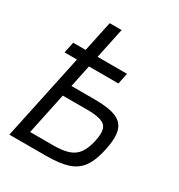

<svg xmlns="http://www.w3.org/2000/svg" viewBox="-187 -924 974 1047"><g transform="rotate(30 300.0 -400.0)"><path d="M27.5 0 197.5 -800H272.5L107.5 -17L66.5 -69H266Q324 -69 360.8 -81.8Q397.5 -94.5 418.5 -124.5Q439.5 -154.5 450.5 -205.5Q461 -254 453.5 -281Q446 -308 416 -319Q386 -330 328 -330H126L140.5 -399H336Q422.5 -399 468.8 -380Q515 -361 527.5 -316.2Q540 -271.5 523 -193.5Q507.5 -119 478.2 -76.8Q449 -34.5 396.5 -17.2Q344 0 257.5 0ZM64 -539 78.5 -608H417.5L403 -539Z"/></g></svg>

Font: Victor Mono Thin
Style: Italic
Weight: 100
Italic angle: -12°
Monospace: yes
Designer: Rune Bjørnerås
Version: Version 1.561;gftools[0.9.30]